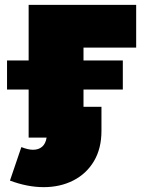

<svg xmlns="http://www.w3.org/2000/svg" viewBox="-20 -567 596 791"><path d="M324 -371V-318H486V-198H324V-127H398V-28Q398 45 367 97Q336 149 282 176.5Q228 204 160 204Q93 204 21 177L68 39Q96 50 116 50Q139 50 153.5 37.5Q168 25 172 0H98V-198H9V-318H98V-547H541V-371Z"/></svg>

Font: CMG Sans Black
Style: Regular
Weight: 900
Designer: Julieta Ulanovsky
Foundry: Julieta Ulanovsky
Version: Version 7.200